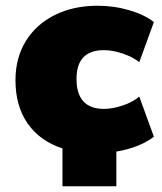

<svg xmlns="http://www.w3.org/2000/svg" viewBox="-20 -526 566 670"><path d="M517 -49Q468 -11 386 3V124H198V-8Q119 -34 76.5 -95Q34 -156 34 -246Q34 -324 70 -382.5Q106 -441 171 -473.5Q236 -506 321 -506Q377 -506 430.5 -490.5Q484 -475 517 -449L466 -309Q444 -327 408.5 -339Q373 -351 343 -351Q247 -351 247 -251Q247 -146 343 -146Q373 -146 408.5 -158Q444 -170 466 -189Z"/></svg>

Font: Nunito Sans Heavy
Style: Regular
Weight: 400
Designer: Vernon Adams
Foundry: Vernon Adams
Version: Version 2.500